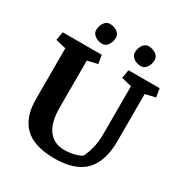

<svg xmlns="http://www.w3.org/2000/svg" viewBox="-195 -985 1074 1136"><g transform="rotate(30 342.0 -417.0)"><path d="M216.8 -266.6Q216.8 -165 255.4 -113.5Q293.9 -62 364.7 -62Q400.4 -62 431.6 -70.1Q462.9 -78.1 481 -89.4Q497.1 -119.6 508.1 -163.3Q519 -207 519 -254.4V-586.4L449.2 -603L459 -660.6H671.9L681.6 -603L612.3 -586.4V-265.6Q612.3 -126 545.9 -57.6Q479.5 10.7 340.8 10.7Q200.7 10.7 135.5 -52.2Q70.3 -115.2 70.3 -239.7V-586.4L0 -603L9.8 -660.6H276.4L286.1 -603L216.8 -586.4ZM174.3 -770Q174.3 -785.2 178.5 -798.6Q182.6 -812 189.7 -822Q196.8 -832 206.3 -837.9Q215.8 -843.8 226.1 -843.8Q241.2 -843.8 254.6 -839.6Q268.1 -835.4 277.8 -828.4Q287.6 -821.3 293.2 -811.5Q298.8 -801.8 298.8 -791Q298.8 -776.4 294.7 -763.2Q290.5 -750 283.7 -739.7Q276.9 -729.5 267.3 -723.6Q257.8 -717.8 247.6 -717.8Q231.9 -717.8 218.8 -721.9Q205.6 -726.1 195.6 -733.4Q185.5 -740.7 179.9 -750.2Q174.3 -759.8 174.3 -770ZM439 -770Q439 -785.2 443.1 -798.6Q447.3 -812 454.1 -822Q460.9 -832 470.5 -837.9Q480 -843.8 490.2 -843.8Q505.4 -843.8 518.8 -839.6Q532.2 -835.4 542.2 -828.4Q552.2 -821.3 557.9 -811.5Q563.5 -801.8 563.5 -791Q563.5 -776.4 559.3 -763.2Q555.2 -750 548.1 -739.7Q541 -729.5 531.5 -723.6Q522 -717.8 511.2 -717.8Q495.6 -717.8 482.4 -721.9Q469.2 -726.1 459.7 -733.4Q450.2 -740.7 444.6 -750.2Q439 -759.8 439 -770Z"/></g></svg>

Font: Noticia Text
Style: Bold
Weight: 700
Designer: JM Sole
Foundry: JM Sole
Version: Version 1.003